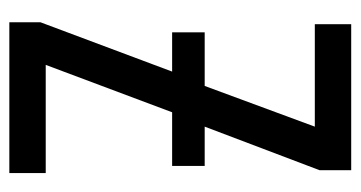

<svg xmlns="http://www.w3.org/2000/svg" viewBox="-196 -558 754 401"><g transform="rotate(90 180.5 -357.0)"><path d="M159 -408 244 -638H30V-714H335V-648L244 -408H326V-340H214L115 -76H341V0H26V-65L129 -340H47V-408Z"/></g></svg>

Font: Noto Sans UI Cond
Style: Regular
Weight: 400
Width: 3
Designer: Monotype Design Team
Foundry: Monotype Imaging Inc.
Version: Version 1.001